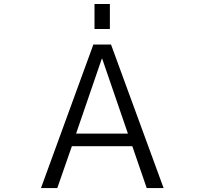

<svg xmlns="http://www.w3.org/2000/svg" viewBox="-20 -957 1040 977"><path d="M460.9 -809.6V-936.5H539.1V-809.6ZM500 -658.2H498L367.2 -277.3H630.9ZM653.3 -212.9H345.7L271.5 0H188.5L455.1 -730.5H544.9L812.5 0H726.6Z"/></svg>

Font: GenEi Gothic M SemiLight
Style: Regular
Weight: 350
Designer: o_tamon (Modified); [Source Han Sans]
Ryoko NISHIZUKA  (kana & ideographs); Paul D. Hunt (Latin, Greek & Cyrillic); Wenl
Version: Version 1.1a;Original Version 1.004